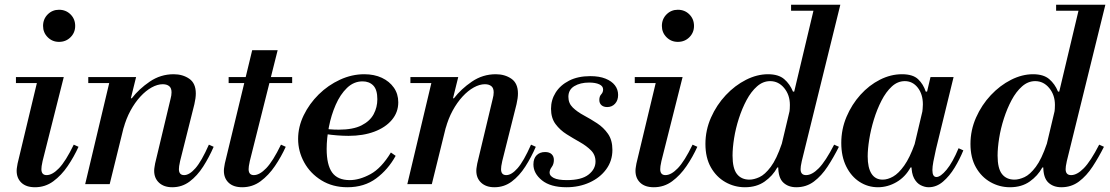

<svg xmlns="http://www.w3.org/2000/svg" viewBox="-20 -774 4666 807"><path d="M228 -598Q200 -598 180.5 -617.5Q161 -637 161 -665Q161 -694 180.5 -713.5Q200 -733 228 -733Q257 -733 276.5 -713.5Q296 -694 296 -665Q296 -637 276.5 -617.5Q257 -598 228 -598ZM127 13Q90 13 70 -6Q50 -25 50 -56Q50 -64 51.5 -72Q53 -80 54 -87L141 -450H248L159 -97Q156 -84 155 -76Q154 -68 154 -63Q154 -38 176 -38Q200 -38 228 -67Q256 -96 290 -166L310 -157Q291 -115 264.5 -76Q238 -37 204 -12Q170 13 127 13ZM47 -425V-450H236V-425Z M704 13Q669 13 648.5 -6Q628 -25 628 -56Q628 -64 629.5 -72Q631 -80 632 -87L697 -359Q699 -367 700 -373Q701 -379 701 -386Q701 -404 691 -412Q681 -420 664 -420Q642 -420 617.5 -406.5Q593 -393 570 -368Q547 -343 528.5 -309Q510 -275 499 -234L527 -361H534Q564 -400 609.5 -431Q655 -462 710 -462Q748 -462 775.5 -443Q803 -424 803 -381Q803 -362 797 -336L737 -97Q734 -84 733 -76Q732 -68 732 -63Q732 -38 754 -38Q776 -38 801.5 -67Q827 -96 858 -166L878 -157Q859 -113 834 -74Q809 -35 777 -11Q745 13 704 13ZM338 0 445 -450H552L441 0ZM351 -425V-450H540V-425Z M998 13Q961 13 941 -6Q921 -25 921 -56Q921 -64 922.5 -72Q924 -80 925 -87L1040 -563H1147L1030 -97Q1027 -84 1026 -76Q1025 -68 1025 -63Q1025 -38 1047 -38Q1071 -38 1099 -67Q1127 -96 1161 -166L1181 -157Q1162 -115 1135.5 -76Q1109 -37 1075 -12Q1041 13 998 13ZM941 -425V-450H1208V-425Z M1440 13Q1378 13 1331 -16Q1284 -45 1258.5 -91.5Q1233 -138 1233 -190Q1233 -241 1256.5 -289.5Q1280 -338 1319.5 -377Q1359 -416 1409 -439Q1459 -462 1511 -462Q1553 -462 1585 -447Q1617 -432 1635.5 -405.5Q1654 -379 1654 -344Q1654 -302 1627 -270Q1600 -238 1553 -220.5Q1506 -203 1445 -203Q1422 -203 1397 -205Q1372 -207 1352.5 -210Q1333 -213 1326 -214L1331 -239Q1348 -232 1366 -230.5Q1384 -229 1404 -229Q1464 -229 1499.5 -247Q1535 -265 1550.5 -294Q1566 -323 1566 -357Q1566 -397 1549 -414.5Q1532 -432 1504 -432Q1467 -432 1438.5 -404.5Q1410 -377 1391 -333.5Q1372 -290 1362.5 -241Q1353 -192 1353 -148Q1353 -81 1376 -49Q1399 -17 1450 -17Q1491 -17 1537 -42Q1583 -67 1623 -133L1643 -119Q1611 -61 1561 -24Q1511 13 1440 13Z M2058 13Q2023 13 2002.5 -6Q1982 -25 1982 -56Q1982 -64 1983.5 -72Q1985 -80 1986 -87L2051 -359Q2053 -367 2054 -373Q2055 -379 2055 -386Q2055 -404 2045 -412Q2035 -420 2018 -420Q1996 -420 1971.5 -406.5Q1947 -393 1924 -368Q1901 -343 1882.5 -309Q1864 -275 1853 -234L1881 -361H1888Q1918 -400 1963.5 -431Q2009 -462 2064 -462Q2102 -462 2129.5 -443Q2157 -424 2157 -381Q2157 -362 2151 -336L2091 -97Q2088 -84 2087 -76Q2086 -68 2086 -63Q2086 -38 2108 -38Q2130 -38 2155.5 -67Q2181 -96 2212 -166L2232 -157Q2213 -113 2188 -74Q2163 -35 2131 -11Q2099 13 2058 13ZM1692 0 1799 -450H1906L1795 0ZM1705 -425V-450H1894V-425Z M2361 13Q2294 13 2258 -16Q2222 -45 2222 -83Q2222 -108 2235.5 -121.5Q2249 -135 2271 -135Q2289 -135 2298.5 -126Q2308 -117 2308 -102Q2308 -84 2299 -72Q2290 -60 2290 -48Q2290 -35 2307.5 -26Q2325 -17 2363 -17Q2424 -17 2453.5 -40Q2483 -63 2483 -95Q2483 -123 2464 -142Q2445 -161 2417.5 -176.5Q2390 -192 2362 -209.5Q2334 -227 2315 -252.5Q2296 -278 2296 -317Q2296 -354 2315.5 -385Q2335 -416 2372 -435Q2409 -454 2461 -454Q2499 -454 2525 -443.5Q2551 -433 2564.5 -415.5Q2578 -398 2578 -375Q2578 -352 2565 -338Q2552 -324 2532 -324Q2517 -324 2508 -332Q2499 -340 2499 -354Q2499 -369 2507 -377.5Q2515 -386 2515 -398Q2515 -412 2499 -419.5Q2483 -427 2456 -427Q2419 -427 2394 -412Q2369 -397 2369 -367Q2369 -340 2387.5 -322Q2406 -304 2434 -289Q2462 -274 2489.5 -256Q2517 -238 2535.5 -211.5Q2554 -185 2554 -144Q2554 -98 2528 -62.5Q2502 -27 2458 -7Q2414 13 2361 13Z M2829 -598Q2801 -598 2781.5 -617.5Q2762 -637 2762 -665Q2762 -694 2781.5 -713.5Q2801 -733 2829 -733Q2858 -733 2877.5 -713.5Q2897 -694 2897 -665Q2897 -637 2877.5 -617.5Q2858 -598 2829 -598ZM2728 13Q2691 13 2671 -6Q2651 -25 2651 -56Q2651 -64 2652.5 -72Q2654 -80 2655 -87L2742 -450H2849L2760 -97Q2757 -84 2756 -76Q2755 -68 2755 -63Q2755 -38 2777 -38Q2801 -38 2829 -67Q2857 -96 2891 -166L2911 -157Q2892 -115 2865.5 -76Q2839 -37 2805 -12Q2771 13 2728 13ZM2648 -425V-450H2837V-425Z M3327 13Q3293 13 3272 -7Q3251 -27 3251 -74Q3251 -89 3253.5 -109Q3256 -129 3262 -153L3405 -754H3512L3350 -97Q3347 -84 3346 -76Q3345 -68 3345 -63Q3345 -38 3368 -38Q3393 -38 3421.5 -67Q3450 -96 3486 -166L3506 -157Q3484 -113 3458.5 -74Q3433 -35 3401 -11Q3369 13 3327 13ZM3111 13Q3067 13 3029 -8.5Q2991 -30 2968 -70.5Q2945 -111 2945 -169Q2945 -227 2968.5 -280Q2992 -333 3030.5 -374Q3069 -415 3115.5 -438.5Q3162 -462 3208 -462Q3252 -462 3276 -441.5Q3300 -421 3313 -389H3320L3297 -298Q3299 -308 3299.5 -317Q3300 -326 3300 -333Q3300 -375 3276 -404Q3252 -433 3217 -433Q3187 -433 3162 -411Q3137 -389 3118 -353.5Q3099 -318 3085.5 -276Q3072 -234 3065.5 -193Q3059 -152 3059 -120Q3059 -66 3077.5 -42.5Q3096 -19 3130 -19Q3149 -19 3172 -29.5Q3195 -40 3219.5 -72.5Q3244 -105 3266 -170L3254 -70H3247Q3228 -35 3194 -11Q3160 13 3111 13ZM3305 -729V-754H3500V-729Z M3670 13Q3628 13 3593 -9.5Q3558 -32 3537 -74Q3516 -116 3516 -173Q3516 -231 3538 -283Q3560 -335 3596.5 -375.5Q3633 -416 3678.5 -439Q3724 -462 3771 -462Q3817 -462 3839 -441Q3861 -420 3871 -389H3877L3856 -298Q3857 -309 3858 -317Q3859 -325 3859 -335Q3859 -378 3837.5 -405.5Q3816 -433 3783 -433Q3753 -433 3728.5 -410.5Q3704 -388 3685 -351Q3666 -314 3653 -271.5Q3640 -229 3633.5 -188Q3627 -147 3627 -117Q3627 -69 3643 -44Q3659 -19 3690 -19Q3711 -19 3734 -32Q3757 -45 3780.5 -78Q3804 -111 3825 -170L3813 -70H3807Q3785 -30 3748 -8.5Q3711 13 3670 13ZM3883 13Q3867 13 3850 4.5Q3833 -4 3822 -24.5Q3811 -45 3811 -81Q3811 -96 3813.5 -114Q3816 -132 3821 -154L3891 -450H3988L3914 -147Q3907 -116 3903 -94.5Q3899 -73 3899 -59Q3899 -30 3916 -30Q3933 -30 3958.5 -60.5Q3984 -91 4009 -151L4029 -142Q4014 -105 3992.5 -69.5Q3971 -34 3943.5 -10.5Q3916 13 3883 13Z M4441 13Q4407 13 4386 -7Q4365 -27 4365 -74Q4365 -89 4367.5 -109Q4370 -129 4376 -153L4519 -754H4626L4464 -97Q4461 -84 4460 -76Q4459 -68 4459 -63Q4459 -38 4482 -38Q4507 -38 4535.5 -67Q4564 -96 4600 -166L4620 -157Q4598 -113 4572.5 -74Q4547 -35 4515 -11Q4483 13 4441 13ZM4225 13Q4181 13 4143 -8.5Q4105 -30 4082 -70.5Q4059 -111 4059 -169Q4059 -227 4082.5 -280Q4106 -333 4144.5 -374Q4183 -415 4229.5 -438.5Q4276 -462 4322 -462Q4366 -462 4390 -441.5Q4414 -421 4427 -389H4434L4411 -298Q4413 -308 4413.5 -317Q4414 -326 4414 -333Q4414 -375 4390 -404Q4366 -433 4331 -433Q4301 -433 4276 -411Q4251 -389 4232 -353.5Q4213 -318 4199.5 -276Q4186 -234 4179.5 -193Q4173 -152 4173 -120Q4173 -66 4191.5 -42.5Q4210 -19 4244 -19Q4263 -19 4286 -29.5Q4309 -40 4333.5 -72.5Q4358 -105 4380 -170L4368 -70H4361Q4342 -35 4308 -11Q4274 13 4225 13ZM4419 -729V-754H4614V-729Z"/></svg>

Font: Libre Bodoni
Style: Italic
Weight: 400
Italic angle: -13°
Designer: Pablo Impallari, Rodrigo Fuenzalida
Foundry: Impallari Type
Version: Version 2.005;gftools[0.9.23]